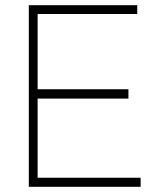

<svg xmlns="http://www.w3.org/2000/svg" viewBox="-20 -720 615 740"><path d="M91 0V-700H509V-666H125V-376H475V-340H125V-35H522V0Z"/></svg>

Font: Zen Kaku Gothic New Light
Style: Regular
Weight: 300
Designer: Yoshimichi Ohira
Foundry: Positype
Version: Version 1.002